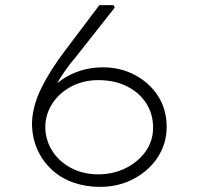

<svg xmlns="http://www.w3.org/2000/svg" viewBox="-20 -720 779 750"><path d="M370 10Q315 10 266.5 -7Q218 -24 181.5 -58Q145 -92 125 -138Q105 -184 105 -240Q106 -274 115.5 -308.5Q125 -343 142.5 -378Q160 -413 182.5 -448.5Q205 -484 231 -518L368 -700H424L428 -690L275 -496Q253 -471 230 -437.5Q207 -404 185 -361.5Q163 -319 142 -267L127 -303Q140 -332 164.5 -359Q189 -386 221.5 -408.5Q254 -431 294.5 -444Q335 -457 382 -457Q451 -457 508 -426.5Q565 -396 598 -344Q631 -292 631 -224Q631 -160 597 -107Q563 -54 503.5 -22Q444 10 370 10ZM364 -39Q422 -39 470.5 -63Q519 -87 548.5 -128Q578 -169 578 -222Q578 -274 551.5 -316Q525 -358 476.5 -382.5Q428 -407 364 -407Q305 -407 257.5 -381.5Q210 -356 183.5 -314Q157 -272 157 -224Q157 -175 183 -132.5Q209 -90 256.5 -64.5Q304 -39 364 -39Z"/></svg>

Font: Lexend Mega ExtraLight
Style: Regular
Weight: 250
Version: Version 1.007